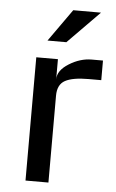

<svg xmlns="http://www.w3.org/2000/svg" viewBox="-51 -716 452 751"><g transform="rotate(5 175.5 -340.0)"><path d="M339 -417H289Q227 -417 197.5 -401Q168 -385 168 -341V0H78V-484H163V-405Q163 -440 206.5 -467Q250 -494 295 -494H339ZM315 -680 190 -553H116L206 -680Z"/></g></svg>

Font: Play
Style: Regular
Weight: 400
Designer: Jonas Hecksher
Foundry: Jonas Hecksher, Playtypeª, e-types AS
Version: Version 1.002